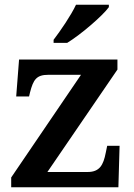

<svg xmlns="http://www.w3.org/2000/svg" viewBox="-20 -786 562 806"><path d="M205 -619V-606H262C321 -642 412 -721 437 -756V-766H299C278 -721 234 -657 205 -619ZM27 0H477L482 -174H430L424 -145C414 -93 398 -64 348 -64H179L473 -494V-536H60L48 -381H102L106 -398C120 -452 133 -472 183 -472H320L27 -41Z"/></svg>

Font: Noto Serif Devanagari SemiBold
Style: Regular
Weight: 600
Designer: Universal Thirst, Indian Type Foundry and the Monotype Design Team
Foundry: Monotype Imaging Inc.
Version: Version 2.004